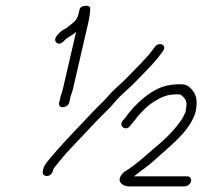

<svg xmlns="http://www.w3.org/2000/svg" viewBox="-20 -689 743 686"><path d="M169.2 -79 170.6 -85C171.8 -87 174.2 -90.3 177.9 -95C195.7 -117.1 210.5 -135.2 232 -158C257.2 -184.8 299 -229 325.3 -257C349.7 -283.3 370.3 -299.7 389.8 -324C404.4 -342 425.2 -359.8 442.8 -376C462 -393.5 473.9 -407.2 490.4 -424L508 -442C513.3 -447.3 518.6 -453 524 -459L537.4 -474C542 -479.3 547.2 -486 553 -494L561.8 -506C578.9 -527.3 549.3 -541.7 533.5 -522L524.7 -510C512.1 -491.6 498 -479.5 483.9 -463L466.2 -445C450.7 -429.1 438.2 -415.8 421.1 -399C402 -381.4 379.6 -362.3 364.2 -343C342.9 -319.3 324.9 -304.4 300 -277C260.4 -234.8 210.9 -184.2 174.8 -142C163.1 -126.7 137.1 -102.4 134.4 -84L132.8 -77C130.6 -67.5 137.7 -60 147.4 -60C157.5 -60 166.9 -68.7 169.2 -79ZM662.6 -41.5C664.8 -51.2 658.1 -59 648.6 -59H458.6C472.8 -70.5 486.8 -80.7 502.2 -92L525.6 -111C540.8 -125.5 558.2 -139.5 573.4 -153.5C611.7 -188.7 658.8 -227.9 678 -286C687.8 -328.5 681.9 -352 662.9 -372C650.5 -384.1 643 -388 622.6 -388C592 -388 563.8 -382.1 541 -370.5C495.9 -347.4 458.7 -310.9 428.1 -269L418.6 -258C401.8 -237.1 431.5 -218.9 445.4 -240L455.2 -252C461.5 -259.3 467.2 -266.3 472 -273L488.2 -291C501.2 -303.9 512.5 -314.7 529 -325C555.1 -341.7 575.9 -352 614.3 -352C625.3 -352 626.1 -350.6 633.4 -344C644.8 -333.2 649.5 -322.6 644.3 -300C644.2 -296.7 643.6 -292.7 642.5 -288C638 -277.6 633 -267.5 625.9 -257.5C598 -217.8 564.3 -186.3 528.2 -157C498.6 -131 458.7 -95.2 425.5 -76C418.3 -70.7 413 -64.2 409.5 -56.5C400.5 -36.3 421.3 -23 441.3 -23H640.3C649.8 -23 660.4 -31.9 662.6 -41.5ZM193.2 -330 191.3 -322C186 -298.7 222.7 -302 227.8 -324L229.6 -332C230.5 -344.8 237.2 -356.1 240.4 -370L295.4 -608C298.6 -622.1 303.1 -649 302.4 -660C302.5 -672.4 268 -671.5 264.5 -656L261 -641C257.3 -624.9 251.5 -616.2 241.4 -608L222.9 -593C218 -589 213.3 -586 208.8 -584C196 -576.9 165.1 -551.7 181.9 -536.5C192.8 -526.5 206.2 -538.9 213.5 -548C221.9 -554.8 232.4 -560 241.9 -567L251.8 -575L204.4 -370C201.1 -355.7 194.6 -342 193.2 -330Z"/></svg>

Font: HoneyBee
Style: LitIt
Weight: 300
Foundry: Cannot Into Space Fonts
Version: Version 0.89